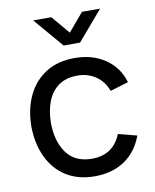

<svg xmlns="http://www.w3.org/2000/svg" viewBox="-87 -831 734 912"><g transform="rotate(-10 280.5 -375.0)"><path d="M136 -765H223.5L297.5 -677.5L371.5 -765H459L337 -622.5H258ZM297.5 15Q215.5 15 158.2 -21.8Q101 -58.5 71 -123Q41 -187.5 40 -270Q41 -354.5 71.8 -418.8Q102.5 -483 160 -519Q217.5 -555 298.5 -555Q384 -555 445.8 -513Q507.5 -471 528.5 -398L440.5 -371.5Q423.5 -418.5 385.2 -444.5Q347 -470.5 297.5 -470.5Q242 -470.5 206 -444.8Q170 -419 152.5 -373.8Q135 -328.5 134.5 -270Q135.5 -180 176.2 -124.8Q217 -69.5 297.5 -69.5Q350.5 -69.5 385.5 -93.8Q420.5 -118 438.5 -164L528.5 -140.5Q500.5 -65 441 -25Q381.5 15 297.5 15Z"/></g></svg>

Font: Cns Manrope Med
Style: Regular
Weight: 500
Designer: Mikhail Sharanda
Foundry: Mikhail Sharanda
Version: Version 4.504